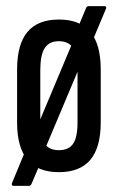

<svg xmlns="http://www.w3.org/2000/svg" viewBox="-20 -558 386 629"><path d="M24 51Q20 51 19 48Q18 45 20 40L73 -88L94 -124L222 -429L232 -460L263 -534Q266 -538 271 -538H321Q331 -538 327 -529L280 -417L258 -380L122 -57L115 -30L83 45Q80 51 74 51ZM173 6Q104 6 70 -34.5Q36 -75 36 -157V-330Q36 -413 70 -453.5Q104 -494 173 -494Q242 -494 276 -453.5Q310 -413 310 -330V-157Q310 -75 276 -34.5Q242 6 173 6ZM173 -66Q205 -66 219.5 -87Q234 -108 234 -158V-328Q234 -378 219.5 -400.5Q205 -423 173 -423Q141 -423 126.5 -400.5Q112 -378 112 -328V-158Q112 -108 126.5 -87Q141 -66 173 -66Z"/></svg>

Font: Sofia Sans Extra Condensed Medium
Style: Regular
Weight: 500
Version: Version 4.100